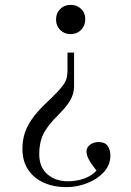

<svg xmlns="http://www.w3.org/2000/svg" viewBox="-20 -541 539 788"><path d="M284 -325V-188Q284 -170 278.5 -152.5Q273 -135 259 -115Q245 -95 219 -69Q175 -26 158 9Q141 44 141 91Q141 145 174.5 174Q208 203 258 203Q296 203 327.5 191Q359 179 376 159Q355 133 345 114.5Q335 96 335 80Q335 65 349 53.5Q363 42 385 42Q411 42 422 58Q433 74 433 97Q433 136 406.5 165Q380 194 338.5 210.5Q297 227 253 227Q199 227 158 208Q117 189 94.5 154Q72 119 72 70Q72 38 80.5 9Q89 -20 109.5 -50Q130 -80 164 -113Q196 -143 214 -162Q232 -181 241.5 -195Q251 -209 254 -222.5Q257 -236 257 -255V-325ZM270 -521Q296 -521 313 -504.5Q330 -488 330 -462Q330 -436 313 -418.5Q296 -401 270 -401Q244 -401 227 -418Q210 -435 210 -461Q210 -487 227 -504Q244 -521 270 -521Z"/></svg>

Font: Literata 60pt Light
Style: Regular
Weight: 300
Designer: Latin by Veronika Burian and Jose Scaglione. Greek by Irene Vlachou. Cyrillic by Vera Evstafieva.
Foundry: TypeTogether
Version: Version 3.103;gftools[0.9.29]